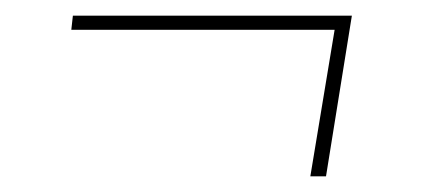

<svg xmlns="http://www.w3.org/2000/svg" viewBox="-20 -369 540 245"><path d="M396 -144H376L407 -331H71L73 -349H429Z"/></svg>

Font: Iosevka Thin
Style: Italic
Weight: 100
Italic angle: -9°
Monospace: yes
Designer: Belleve Invis
Foundry: Belleve Invis
Version: Version 32.5.0; ttfautohint (v1.8.4)